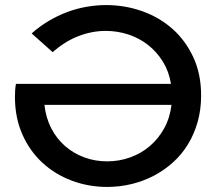

<svg xmlns="http://www.w3.org/2000/svg" viewBox="-20 -729 863 758"><path d="M403 9Q329.5 9 263.5 -15.8Q197.5 -40.5 147.5 -86.5Q97.5 -132.5 68.2 -198.5Q39 -264.5 39 -347Q39 -360 39.8 -372.5Q40.5 -385 43 -398H655Q647 -447 623 -485.8Q599 -524.5 564.5 -551.5Q530 -578.5 486.8 -592.8Q443.5 -607 397 -607Q343.5 -607 290 -586.5Q236.5 -566 188 -523L105 -597Q137 -625.5 172.5 -646.5Q208 -667.5 245.5 -681.5Q283 -695.5 322 -702.2Q361 -709 399 -709Q472.5 -709 540.2 -685.2Q608 -661.5 660 -615.8Q712 -570 743 -503.5Q774 -437 774 -352Q774 -296 760.2 -247.5Q746.5 -199 721.8 -158.8Q697 -118.5 662.5 -87.5Q628 -56.5 586.8 -35Q545.5 -13.5 498.8 -2.2Q452 9 403 9ZM403 -92Q451 -92 494.5 -107.8Q538 -123.5 572 -152.8Q606 -182 628.5 -223Q651 -264 657 -315H155.5Q161 -264 182.2 -222.8Q203.5 -181.5 236.8 -152.5Q270 -123.5 312.5 -107.8Q355 -92 403 -92Z"/></svg>

Font: Argentum Sans
Style: Regular
Weight: 400
Designer: Julieta Ulanovsky, Owen Earl, Chris M. Simpson, Rasmus Andersson, Cristiano Sobral
Foundry: The Argentum Sans Project Authors
Version: Version 3.135; ttfautohint (v1.8.4.7-5d5b-dirty)